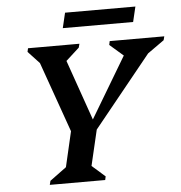

<svg xmlns="http://www.w3.org/2000/svg" viewBox="-57 -905 904 960"><g transform="rotate(-5 394.5 -425.5)"><path d="M154 0 159 -20 242 -81 283 -258 158 -611 101 -672 105 -690H363L358 -671L291 -610L397 -307L579 -612L511 -671L515 -690H789L784 -671L701 -612L412 -255L370 -76L436 -18L432 0ZM287 -775 305 -851H658L640 -775Z"/></g></svg>

Font: Platypi Medium
Style: Italic
Weight: 500
Italic angle: -13°
Designer: David Sargent
Foundry: Bolt Cutter Type
Version: Version 1.200; ttfautohint (v1.8.4.7-5d5b)